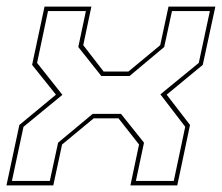

<svg xmlns="http://www.w3.org/2000/svg" viewBox="-22 -560 671 580"><path d="M-2.5 0 36.5 -182.5 147 -274 75 -364 112.5 -540H254L229.5 -423.5L291 -344H366L462 -423.5L487 -540H628.5L590.5 -364L481.5 -274L552 -182.5L513.5 0H372L398 -123.5L336 -202.5H261L165.5 -123.5L139 0ZM14 -13.5H128.5L153.5 -129L258 -216H343.5L413 -129L388.5 -13.5H503L537.5 -177L462.5 -275L578.5 -370L612 -526.5H497.5L474 -418L369.5 -330.5H284L214.5 -418L237.5 -526.5H123L90 -370L166.5 -273.5L49 -177Z"/></svg>

Font: Tourney Thin
Style: Italic
Weight: 100
Italic angle: -12°
Designer: Tyler Finck
Foundry: Etcetera Type Co
Version: Version 1.015